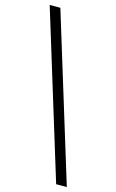

<svg xmlns="http://www.w3.org/2000/svg" viewBox="-132 -762 590 974"><g transform="rotate(15 163.5 -275.0)"><path d="M325 160 58 -710H2L269 160H325Z"/></g></svg>

Font: Source Serif Variable
Style: Regular
Weight: 389
Designer: Frank Grießhammer
Foundry: Adobe Systems Incorporated
Version: Version 3.001;hotconv 1.0.111;makeotfexe 2.5.65597